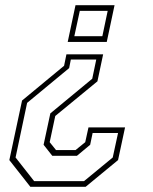

<svg xmlns="http://www.w3.org/2000/svg" viewBox="-20 -720 590 740"><path d="M377.5 -510.5 355.5 -406.5 193 -273 171.5 -172 196 -141.5H271L308.5 -172L321 -229H462L435 -103L310 0H97L16 -103L65 -332.5L227 -466.5L236 -510.5ZM351 -490.5H253L246.5 -457.5L84.5 -323.5L40 -113L111.5 -22H304L414.5 -113L435 -207.5H337L327.5 -162L276.5 -119.5H181.5L148 -162L174 -283L335.5 -416.5ZM421.5 -700 391.5 -558.5H241L271 -700ZM395 -678H287.5L266.5 -580.5H374.5Z"/></svg>

Font: Tourney Condensed ExtraLight
Style: Italic
Weight: 200
Width: 3
Italic angle: -12°
Designer: Tyler Finck
Foundry: Etcetera Type Co
Version: Version 1.010; ttfautohint (v1.8.3)